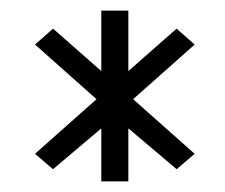

<svg xmlns="http://www.w3.org/2000/svg" viewBox="-20 -694 425 362"><path d="M46 -404 80 -375 171 -452V-352H222V-452L313 -375L347 -404L231 -507L347 -610L313 -640L222 -560V-674H171V-560L80 -640L46 -610L162 -507Z"/></svg>

Font: Charger Sport
Style: LitExt
Weight: 300
Designer: Jasper
Foundry: Cannot Into Space Fonts
Version: Version 1.1